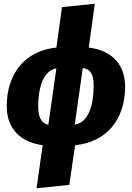

<svg xmlns="http://www.w3.org/2000/svg" viewBox="-20 -781 705 1025"><path d="M648 -318C648 -452 559 -515 454 -527L486 -761L311 -743L281 -527C116 -511 16 -390 16 -214C16 -81 105 -19 208 -6L175 224L350 206L381 -6C548 -22 648 -143 648 -318ZM379 -116 422 -418C459 -413 480 -389 480 -325C480 -223 454 -126 379 -116ZM184 -212C184 -310 209 -404 281 -416L238 -115C204 -122 184 -150 184 -212Z"/></svg>

Font: Fira Sans ExtraBold
Style: Italic
Weight: 800
Italic angle: -8°
Designer: bBox Type GmbH & Carrois Corporate GbR & Edenspiekermann AG
Foundry: bBox Type GmbH & Carrois Corporate GbR & Edenspiekermann AG
Version: Version 4.301;PS 004.301;hotconv 1.0.88;makeotf.lib2.5.64775